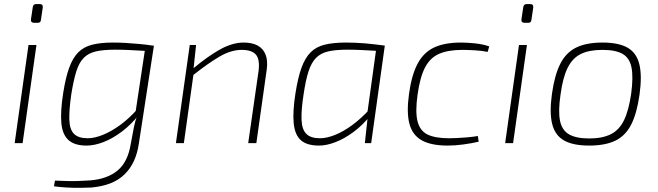

<svg xmlns="http://www.w3.org/2000/svg" viewBox="-20 -703 3233 943"><path d="M159 -482 91 0H52L120 -482ZM175 -683Q184 -683 187.5 -678.5Q191 -674 190 -666L181 -605Q180 -591 165 -591H148Q130 -591 132 -608L141 -668Q143 -683 158 -683Z M695 -479H736L662 2Q655 50 637.5 88Q620 126 591 154Q562 182 522 197.5Q482 213 429 218Q410 219 377 219.5Q344 220 308.5 218Q273 216 245 212L250 184Q277 185 305 186Q333 187 362.5 186Q392 185 423 183Q508 176 558 134Q608 92 622 5Q631 -46 638 -80Q645 -114 654 -133L644 -141ZM535 -494Q567 -494 599.5 -492Q632 -490 665 -487Q698 -484 730 -479L712 -452Q658 -455 620 -457Q582 -459 546 -459Q488 -459 451 -450.5Q414 -442 391 -418.5Q368 -395 354.5 -351.5Q341 -308 330 -239Q319 -162 320.5 -114.5Q322 -67 343.5 -45.5Q365 -24 411 -24Q444 -24 485 -40.5Q526 -57 569.5 -88.5Q613 -120 654 -166L662 -139Q624 -91 579 -57Q534 -23 489 -5.5Q444 12 405 12Q347 12 317 -14.5Q287 -41 281.5 -97Q276 -153 290 -244Q302 -321 319.5 -369.5Q337 -418 364 -445.5Q391 -473 433 -483.5Q475 -494 535 -494Z M1177 -494Q1219 -494 1246 -479Q1273 -464 1284.5 -434.5Q1296 -405 1290 -361L1239 0H1199L1250 -355Q1257 -411 1237 -434.5Q1217 -458 1167 -458Q1115 -458 1059 -425.5Q1003 -393 926 -332L927 -365Q998 -425 1059.5 -459.5Q1121 -494 1177 -494ZM943 -482 930 -360 931 -343 883 0H844L912 -482Z M1679 -494Q1702 -494 1725.5 -493Q1749 -492 1773.5 -490Q1798 -488 1822 -485Q1846 -482 1870 -479L1853 -452Q1799 -455 1760.5 -457Q1722 -459 1687 -459Q1629 -459 1592 -450.5Q1555 -442 1532 -418.5Q1509 -395 1495 -351.5Q1481 -308 1471 -239Q1459 -162 1461 -114.5Q1463 -67 1484.5 -45.5Q1506 -24 1551 -24Q1585 -24 1626 -40.5Q1667 -57 1710.5 -89Q1754 -121 1795 -166L1799 -135Q1761 -88 1716.5 -55Q1672 -22 1628 -5Q1584 12 1547 12Q1487 12 1457.5 -14.5Q1428 -41 1422.5 -97.5Q1417 -154 1431 -244Q1443 -321 1460.5 -369.5Q1478 -418 1505 -445.5Q1532 -473 1574.5 -483.5Q1617 -494 1679 -494ZM1830 -479H1870L1803 0H1772L1785 -120L1781 -125Z M2244 -494Q2274 -494 2313 -490Q2352 -486 2383 -475L2375 -448Q2348 -454 2311 -456Q2274 -458 2251 -458Q2182 -458 2137.5 -439Q2093 -420 2068 -372.5Q2043 -325 2031 -239Q2019 -155 2030.5 -108Q2042 -61 2079.5 -42.5Q2117 -24 2185 -24Q2200 -24 2224 -25Q2248 -26 2276 -28.5Q2304 -31 2327 -35L2331 -7Q2296 1 2256 6.5Q2216 12 2179 12Q2098 12 2052 -13.5Q2006 -39 1991 -94.5Q1976 -150 1989 -243Q2002 -336 2031.5 -391Q2061 -446 2112.5 -470Q2164 -494 2244 -494Z M2568 -482 2500 0H2461L2529 -482ZM2584 -683Q2593 -683 2596.5 -678.5Q2600 -674 2599 -666L2590 -605Q2589 -591 2574 -591H2557Q2539 -591 2541 -608L2550 -668Q2552 -683 2567 -683Z M2939 -494Q3018 -494 3062 -469Q3106 -444 3120 -388Q3134 -332 3121 -238Q3108 -146 3080 -91Q3052 -36 3002 -12Q2952 12 2874 12Q2795 12 2750.5 -13Q2706 -38 2692 -94Q2678 -150 2691 -243Q2704 -335 2732 -390Q2760 -445 2810 -469.5Q2860 -494 2939 -494ZM2939 -458Q2874 -458 2833 -438Q2792 -418 2768 -370Q2744 -322 2733 -238Q2721 -157 2730.5 -110Q2740 -63 2775 -43Q2810 -23 2874 -23Q2938 -23 2979.5 -43.5Q3021 -64 3044.5 -112Q3068 -160 3080 -243Q3091 -325 3081.5 -372Q3072 -419 3037.5 -438.5Q3003 -458 2939 -458Z"/></svg>

Font: Exo 2 ExtraLight
Style: Italic
Weight: 250
Italic angle: -8°
Designer: Natanael Gama
Foundry: Natanael Gama
Version: Version 2.010